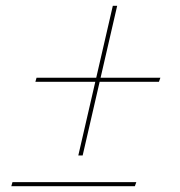

<svg xmlns="http://www.w3.org/2000/svg" viewBox="-20 -642 621 662"><path d="M384 -622 265 -106H250L369 -622ZM533 -374 528 -360H102L106 -374ZM450 -14 445 0H19L23 -14Z"/></svg>

Font: Kantumruy Pro Thin
Style: Italic
Weight: 250
Italic angle: -13°
Version: Version 1.002